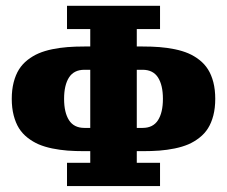

<svg xmlns="http://www.w3.org/2000/svg" viewBox="-20 -625 763 645"><path d="M283.2 -195.3V-390.6H263.7Q228.5 -390.6 211.9 -364.9Q195.3 -339.1 195.3 -293Q195.3 -246.8 211.9 -221.1Q228.5 -195.3 263.7 -195.3ZM205.1 -605.5H517.6V-527.3H439.5V-468.8H459Q490 -468.8 515.7 -466.8Q541.5 -464.8 567.1 -459.6Q592.8 -454.3 612.7 -445.8Q632.6 -437.3 650 -423.6Q667.5 -409.9 678.8 -391.8Q690.2 -373.8 696.7 -348.8Q703.1 -323.7 703.1 -293Q703.1 -262.2 696.7 -237.2Q690.2 -212.2 678.8 -194.1Q667.5 -176 650 -162.4Q632.6 -148.7 612.7 -140.1Q592.8 -131.6 567.1 -126.3Q541.5 -121.1 515.7 -119.1Q490 -117.2 459 -117.2H439.5V-78.1H517.6V0H205.1V-78.1H283.2V-117.2H263.7Q232.7 -117.2 206.9 -119.1Q181.2 -121.1 155.5 -126.3Q129.9 -131.6 110 -140.1Q90.1 -148.7 72.6 -162.4Q55.2 -176 43.8 -194.1Q32.5 -212.2 26 -237.2Q19.5 -262.2 19.5 -293Q19.5 -323.7 26 -348.8Q32.5 -373.8 43.8 -391.8Q55.2 -409.9 72.6 -423.6Q90.1 -437.3 110 -445.8Q129.9 -454.3 155.5 -459.6Q181.2 -464.8 206.9 -466.8Q232.7 -468.8 263.7 -468.8H283.2V-527.3H205.1ZM439.5 -390.6V-195.3H459Q494.1 -195.3 510.7 -221.1Q527.3 -246.8 527.3 -293Q527.3 -339.1 510.7 -364.9Q494.1 -390.6 459 -390.6Z"/></svg>

Font: Orelega One
Style: Regular
Weight: 400
Version: Version 1.1 ; ttfautohint (v1.8.3)